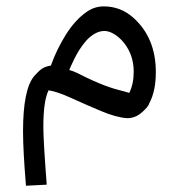

<svg xmlns="http://www.w3.org/2000/svg" viewBox="-20 -346 568 610"><path d="M390.6 -50.8Q404.8 -79.1 404.8 -117.9Q404.8 -156.7 388.4 -187.5Q372.1 -218.3 345.7 -235.8Q327.6 -247.6 311.8 -247.6Q295.9 -247.6 280.8 -238.8Q265.6 -230 254.2 -217Q242.7 -204.1 231.4 -186.5Q216.3 -162.1 200.2 -124V-123.5Q213.9 -119.6 223.4 -115Q232.9 -110.4 251 -101.3Q269 -92.3 298.3 -80.1Q327.6 -67.9 356 -60.5Q384.3 -53.2 390.6 -50.8ZM53.2 70.8Q53.2 -61.5 88.4 -104Q102.5 -120.1 113 -127.4Q123.5 -134.8 141.6 -137.7Q160.2 -189.5 189.2 -235.8Q218.3 -282.2 254.4 -307.6Q279.3 -325.7 310.1 -325.7Q362.8 -325.7 403.3 -290Q475.1 -226.1 475.1 -116.7Q475.1 -56.2 454.1 -17.6Q452.1 -7.8 431.2 10.7Q410.2 29.3 385.7 29.3H381.8Q347.2 26.4 299.8 6.3Q252.4 -13.7 206.8 -34.4Q161.1 -55.2 134.3 -59.1Q117.7 -25.4 117.7 57.6Q117.7 99.6 128.4 240.7L62.5 244.1Q53.2 132.8 53.2 70.8Z"/></svg>

Font: MiladAzad
Style: Regular
Weight: 400
Designer: Reza bakhtiari fard
Foundry: http://font-store.ir
Version: Version:0.0.3;RFB:1.2.5;Building:2016-04-05 21:27:38.277324